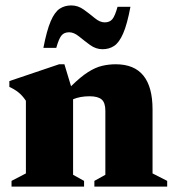

<svg xmlns="http://www.w3.org/2000/svg" viewBox="-20 -688 644 708"><path d="M328 -21 368.5 -43.5V-279.5Q368.5 -309.5 354.8 -321.2Q341 -333 310.5 -333Q275.5 -333 249.5 -322V-43.5L290 -21V0H22.5V-21L75.5 -48.5V-316.5Q62 -336.5 47.2 -348Q32.5 -359.5 14.5 -367.5V-389L198 -451H217.5L242 -370Q277.5 -405 304.8 -422.2Q332 -439.5 356.5 -445.2Q381 -451 407 -451Q542.5 -451 542.5 -284.5V-48.5L596.5 -21V0H328ZM461 -663Q449 -598.5 434.2 -564.8Q419.5 -531 401 -518.8Q382.5 -506.5 358 -506.5Q333.5 -506.5 312 -522.2Q290.5 -538 271.5 -553.5Q252.5 -569 235 -569Q216.5 -569 206.8 -557.2Q197 -545.5 187.5 -511.5H140Q152.5 -576 167 -609.8Q181.5 -643.5 200 -655.8Q218.5 -668 243 -668Q267.5 -668 289 -652.5Q310.5 -637 329.5 -621.2Q348.5 -605.5 366 -605.5Q384.5 -605.5 394.2 -617.2Q404 -629 413.5 -663Z"/></svg>

Font: Newsreader Text ExtraBold
Style: Regular
Weight: 800
Designer: Hugues Gentile
Foundry: Production Type
Version: Version 1.001